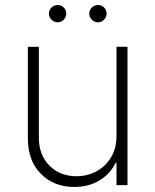

<svg xmlns="http://www.w3.org/2000/svg" viewBox="-20 -730 612 757"><path d="M439.3 -193.5V-545.5H482.6V0H439.3V-88.4H435.7Q416.5 -46.5 373.8 -19.7Q331 7.1 272.7 7.1Q192.5 7.1 141.2 -44.6Q89.8 -96.2 89.8 -185.7V-545.5H133.2V-187.5Q133.2 -119.3 174.7 -77.2Q216.3 -35.2 281.6 -35.2Q324.2 -35.2 360.1 -54.5Q396 -73.9 417.6 -109.4Q439.3 -144.9 439.3 -193.5ZM207 -642Q193.5 -642 183.2 -652.3Q172.9 -662.6 172.9 -676.1Q172.9 -690.7 183.2 -700.5Q193.5 -710.2 207 -710.2Q221.6 -710.2 231.4 -700.5Q241.1 -690.7 241.1 -676.1Q241.1 -662.6 231.4 -652.3Q221.6 -642 207 -642ZM366.1 -642Q352.6 -642 342.3 -652.3Q332 -662.6 332 -676.1Q332 -690.7 342.3 -700.5Q352.6 -710.2 366.1 -710.2Q380.7 -710.2 390.4 -700.5Q400.2 -690.7 400.2 -676.1Q400.2 -662.6 390.4 -652.3Q380.7 -642 366.1 -642Z"/></svg>

Font: Inter Extra Light BETA
Style: Regular
Weight: 200
Designer: Rasmus Andersson
Foundry: rsms
Version: Version 3.011;git-f93a4a705